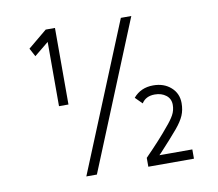

<svg xmlns="http://www.w3.org/2000/svg" viewBox="-81 -836 1062 937"><g transform="rotate(-10 450.0 -367.0)"><path d="M574.2 -732.9H626L326.2 0H273.9ZM108.9 -662.1 203.1 -740.2H249V-360.8H202.1V-679.2L130.9 -621.1ZM573.2 -336.9Q610.4 -380.9 671.9 -380.9Q725.1 -380.9 759.5 -350.3Q793.9 -319.8 793.9 -272Q793.9 -237.8 782.2 -210.7Q770.5 -183.6 743.2 -150.9Q709 -110.4 651.9 -48.8L643.1 -40H650.9H806.2V5.9H580.1V-38.1Q657.2 -116.7 700.2 -169.9Q724.1 -197.3 737.1 -220.5Q750 -243.7 750 -271Q750 -301.3 727.5 -318.6Q705.1 -335.9 671.9 -335.9Q627.4 -335.9 606.9 -303.2Z"/></g></svg>

Font: Kreadon
Style: Regular
Weight: 400
Designer: kohakuno
Foundry: StudioGnu
Version: Version 1.000;Glyphs 3.1.2 (3151)